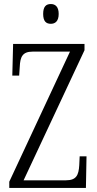

<svg xmlns="http://www.w3.org/2000/svg" viewBox="-20 -932 481 952"><path d="M232 -814C253 -814 271 -826 271 -863C271 -900 253 -912 232 -912C209 -912 194 -900 194 -863C194 -826 209 -814 232 -814ZM26 0H406L409 -157H375L373 -113C370 -64 359 -38 307 -38H97L399 -683V-714H45L41 -557H75L78 -601C80 -649 91 -676 141 -676H327L26 -31Z"/></svg>

Font: Noto Serif Armenian ExtraCondensed Light
Style: Regular
Weight: 300
Width: 2
Designer: Monotype Design Team
Foundry: Monotype Imaging Inc.
Version: Version 2.008